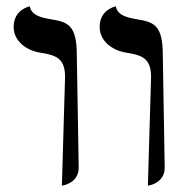

<svg xmlns="http://www.w3.org/2000/svg" viewBox="-20 -579 597 605"><path d="M175 6C175 6 228 0 228 -51L222 -406C222 -504 191 -510 136 -519C115 -523 79 -529 74 -559C74 -559 23 -550 23 -494C23 -453 58 -421 107 -413C160 -405 185 -393 185 -336ZM446 6C446 6 499 0 499 -51L493 -406C493 -504 462 -510 407 -519C386 -523 350 -529 345 -559C345 -559 294 -550 294 -494C294 -453 329 -421 378 -413C431 -405 456 -393 456 -336Z"/></svg>

Font: Libertinus Sans
Style: Bold
Weight: 700
Designer: Philipp H. Poll, Khaled Hosny
Foundry: Caleb Maclennan
Version: Version 7.050;RELEASE